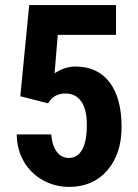

<svg xmlns="http://www.w3.org/2000/svg" viewBox="-20 -731 546 761"><path d="M60.5 -349.6 95.7 -710.9H439.9V-592.8H209L196.3 -440.4Q236.3 -467.3 278.8 -467.3Q366.7 -467.3 414.3 -404.8Q461.9 -342.3 461.9 -228Q461.9 -121.1 405.3 -55.7Q348.6 9.8 253.9 9.8Q197.8 9.8 149.9 -16.8Q102.1 -43.5 74.5 -90.8Q46.9 -138.2 46.4 -198.2H183.1Q186.5 -153.8 205.1 -129.4Q223.6 -105 252.9 -105Q287.1 -105 305.7 -137.9Q324.2 -170.9 324.2 -236.3Q324.2 -297.9 302 -329.1Q279.8 -360.4 239.7 -360.4Q200.7 -360.4 179.2 -333.5L170.4 -321.3Z"/></svg>

Font: Roboto Condensed
Style: Bold
Weight: 700
Designer: Google
Version: Version 2.134; 2016